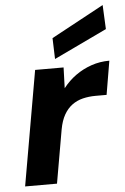

<svg xmlns="http://www.w3.org/2000/svg" viewBox="-54 -800 545 840"><g transform="rotate(-5 218.5 -380.5)"><path d="M22 0 110 -504H235L232 -413Q257 -445 288.5 -467.5Q320 -490 357.5 -503Q395 -516 437 -516L412 -368H364Q334 -368 307.5 -361.5Q281 -355 260 -339.5Q239 -324 224.5 -298.5Q210 -273 203 -235L162 0ZM201 -544 198 -636 429 -761 434 -655Z"/></g></svg>

Font: DM Sans ExtraBold
Style: Italic
Weight: 800
Italic angle: -10°
Designer: Colophon Foundry, Jonny Pinhorn
Foundry: Colophon Foundry
Version: Version 4.004;gftools[0.9.30]